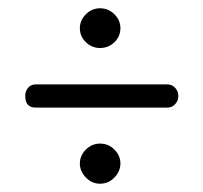

<svg xmlns="http://www.w3.org/2000/svg" viewBox="-20 -472 491 464"><path d="M41 -240Q41 -252 48 -260Q55 -268 66 -268H385Q395 -268 403 -260Q411 -252 411 -240Q411 -228 403 -220Q395 -212 385 -212H66Q41 -212 41 -240ZM187.5 -110.5Q202 -125 222 -125Q242 -125 256.5 -110.5Q271 -96 271 -77Q271 -58 256.5 -43Q242 -28 222 -28Q202 -28 187.5 -43Q173 -58 173 -77Q173 -96 187.5 -110.5ZM271 -404Q271 -384 256.5 -370Q242 -356 222 -356Q202 -356 187.5 -370Q173 -384 173 -404Q173 -423 187.5 -437.5Q202 -452 222 -452Q242 -452 256.5 -437.5Q271 -423 271 -404Z"/></svg>

Font: Dosis
Style: Book
Weight: 400
Designer: EdgarTolentino, PabloImpallari, IginoMarini
Foundry: EdgarTolentino, PabloImpallari, IginoMarini
Version: Version 1.007